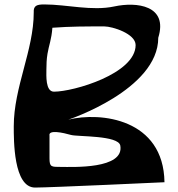

<svg xmlns="http://www.w3.org/2000/svg" viewBox="-20 -821 802 865"><path d="M180 -801C148 -801 130 -797 132 -765C132 -594.8 42 -428.2 42 -252C42 -191 40.4 24 138 24C205.1 24 721 0 721 0C717 -286 433 -318 288 -282C288 -282 693 -416.3 693 -651C738.6 -797.1 595.6 -813.7 495 -792C394.3 -770.3 280.9 -801 180 -801ZM216 -696C299.8 -702.1 366.1 -702 450 -702C486.6 -702 591 -669.2 591 -618C591 -489 312 -408 223 -408C184 -408 189 -482.5 189 -507C189 -531.5 190 -555.1 194 -579C200.6 -618.8 212 -642 216 -696ZM203 -210C197 -238 264 -223.3 300 -213C329.6 -204.5 513.8 -212.1 522 -165C540.6 -57.9 305.4 -69 255 -69C211 -69 203 -68.2 203 -108Z"/></svg>

Font: Rocketfuel
Style: Regular
Weight: 400
Designer: Mew Too
Foundry: Cannot Into Space Fonts.
Version: Version 0.27